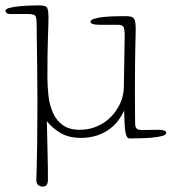

<svg xmlns="http://www.w3.org/2000/svg" viewBox="-38 -492 637 713"><path d="M425 -359Q425 -386 420 -393Q415 -400 398 -400H332Q298 -400 298 -411Q298 -418 312.5 -422.5Q327 -427 347.5 -429Q368 -431 389 -431.5Q410 -432 423 -432Q436 -432 444 -431Q452 -430 457 -425.5Q462 -421 464 -411Q466 -401 466 -383Q466 -372 465.5 -357Q465 -342 464.5 -316Q464 -290 463.5 -251.5Q463 -213 463 -156Q463 -90 463.5 -62.5Q464 -35 464 -30Q464 -20 469.5 -14.5Q475 -9 492 -9Q498 -9 513 -9.5Q528 -10 552 -10Q561 -10 570 -7.5Q579 -5 579 1Q579 9 564 13Q549 17 527.5 19Q506 21 482.5 21.5Q459 22 443 22Q432 22 428 0Q424 -22 423 -81Q416 -65 403 -47Q390 -29 370.5 -14Q351 1 324 10.5Q297 20 262 20Q218 20 187 2Q156 -16 136 -42Q137 13 138.5 69.5Q140 126 140 174Q140 189 135 195Q130 201 120 201Q112 201 104.5 195.5Q97 190 97 177Q99 114 100 43Q101 -28 101 -115Q101 -178 100 -249Q99 -320 98 -402Q98 -425 93.5 -432.5Q89 -440 66 -440H-1Q-10 -440 -14 -444.5Q-18 -449 -18 -452Q-18 -459 -1.5 -463Q15 -467 36.5 -469Q58 -471 78.5 -471.5Q99 -472 108 -472Q129 -472 135.5 -465Q142 -458 142 -427Q142 -404 140 -351Q138 -298 138 -206Q138 -171 142 -136.5Q146 -102 158.5 -73.5Q171 -45 195 -27.5Q219 -10 259 -10Q292 -10 321.5 -22.5Q351 -35 373 -57Q395 -79 408.5 -108.5Q422 -138 422 -172Z"/></svg>

Font: Life Savers
Style: Regular
Weight: 400
Designer: Pablo Impallari, Rodrigo Fuenzalida, Brenda Gallo
Foundry: Pablo Impallari, Rodrigo Fuenzalida, Brenda Gallo
Version: Version 3.001; ttfautohint (v0.95) -l 8 -r 50 -G 200 -x 14 -